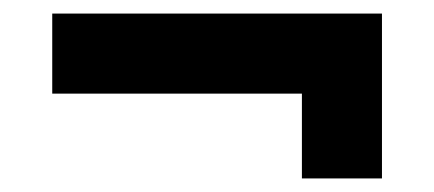

<svg xmlns="http://www.w3.org/2000/svg" viewBox="-20 -425 640 283"><path d="M57 -405H543V-162H425V-287H57Z"/></svg>

Font: Epunda Sans ExtraBold
Style: Regular
Weight: 800
Designer: Simon Atzbach
Foundry: typofactur
Version: Version 2.204; ttfautohint (v1.8.4.7-5d5b)